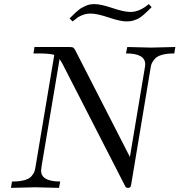

<svg xmlns="http://www.w3.org/2000/svg" viewBox="-20 -911 870 931"><path d="M33.2 0Q34.2 -4.9 35.6 -15.4Q37.1 -25.9 38.1 -30.8Q74.2 -30.8 98.1 -37.4Q122.1 -43.9 132.6 -56.4Q143.1 -68.8 146.5 -77.9Q149.9 -86.9 151.9 -100.1L243.2 -645Q217.3 -651.9 168.9 -651.9H142.1Q143.1 -656.7 145 -668Q147 -679.2 147 -683.1H313Q330.1 -683.1 334.5 -680.7Q338.9 -678.2 345.2 -667L609.9 -149.9L681.2 -576.2Q684.1 -592.3 684.1 -599.1Q684.1 -652.3 590.8 -651.9L597.2 -683.1Q689.9 -680.2 712.9 -680.2Q725.1 -680.2 830.1 -683.1L825.2 -651.9Q789.1 -651.9 765.1 -645Q741.2 -638.2 730.2 -625Q719.2 -611.8 715.6 -603Q711.9 -594.2 710 -580.1L617.2 -22.9Q615.2 -7.8 612.1 -3.9Q608.9 0 601.1 0Q594.2 0 591.1 -2.4Q587.9 -4.9 583 -16.1L282.2 -603Q281.2 -605 278.6 -608.9Q275.9 -612.8 273.4 -617.4Q271 -622.1 269 -625L182.1 -107.9L179.2 -84Q179.2 -30.8 272 -30.8L266.1 0Q173.3 -2.9 149.9 -2.9Q138.2 -2.9 33.2 0ZM317.9 -820.8V-821.8Q320.8 -824.7 331.3 -835.4Q341.8 -846.2 345.9 -849.6Q350.1 -853 360.1 -861.6Q370.1 -870.1 377 -873.5Q383.8 -877 394.3 -882.1Q404.8 -887.2 415.8 -889.2Q426.8 -891.1 439 -891.1Q467.8 -891.1 524.9 -872.1Q582 -853 611.8 -853Q656.7 -853 701.2 -891.1L714.8 -877V-876Q711.9 -873 704.3 -865.5Q696.8 -857.9 692.9 -854.5Q689 -851.1 681.4 -844Q673.8 -836.9 669.4 -833.5Q665 -830.1 657.5 -825Q649.9 -819.8 643.1 -817.4Q636.2 -814.9 628.2 -812Q620.1 -809.1 611.1 -808.1Q602.1 -807.1 592.8 -807.1Q564 -807.1 507.1 -826.2Q450.2 -845.2 419.9 -845.2Q399.9 -845.2 383.1 -839.1Q366.2 -833 357.2 -826.4Q348.1 -819.8 332 -807.1Z"/></svg>

Font: CMU Serif Extra
Style: RomanSlanted
Weight: 500
Italic angle: -9.46001°
Version: Version 0.7.0